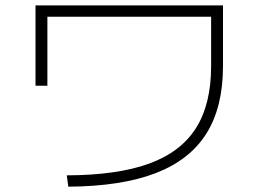

<svg xmlns="http://www.w3.org/2000/svg" viewBox="-20 -703 978 726"><path d="M778.3 -453.1V-639.6H159.2V-378.9H114.3V-682.6H823.2V-453.1Q823.2 -297.9 760.3 -197.8Q697.3 -97.7 568.1 -48.1Q439 1.5 238.3 2.9L232.4 -40Q423.3 -40.5 543.5 -84.2Q663.6 -127.9 720.9 -218.5Q778.3 -309.1 778.3 -453.1Z"/></svg>

Font: Pretendard ExtraLight
Style: Regular
Weight: 200
Designer: Base glyphs from Inter by Rasmus Andersson; Hangeul glyphs from Noto Sans CJK(Source Han Sans) by Jang Soo-young and Kan
Foundry: Kil Hyung-jin
Version: Version 1.309